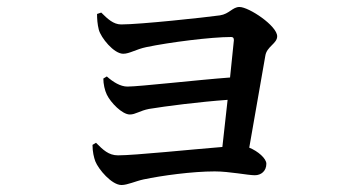

<svg xmlns="http://www.w3.org/2000/svg" viewBox="-20 -533 1040 550"><path d="M255 -124 245 -118C245 -98 249 -82 253 -71C262 -48 300 -3 328 -3C345 -3 368 -14 391 -19C443 -30 531 -42 595 -42C637 -42 690 -31 710 -31C728 -31 743 -43 743 -64C743 -79 719 -100 694 -110L740 -373C744 -400 774 -408 774 -429C774 -459 693 -513 666 -513C646 -513 637 -493 610 -489C567 -483 381 -463 327 -463C305 -463 288 -479 270 -497L258 -493C258 -479 259 -464 263 -448C269 -425 306 -379 333 -379C351 -379 370 -392 399 -398C466 -412 585 -427 642 -427C647 -427 650 -425 650 -418L639 -311C545 -304 379 -285 345 -285C325 -285 304 -298 286 -314L276 -308C276 -293 280 -274 286 -262C297 -239 330 -205 352 -205C368 -205 381 -216 407 -221C456 -229 549 -241 632 -247L617 -112C529 -105 366 -88 318 -88C291 -88 275 -104 255 -124Z"/></svg>

Font: Noto Serif HK SemiBold
Style: Regular
Weight: 600
Designer: Ryoko NISHIZUKA 西塚涼子 (kana & ideographs); Frank Grießhammer (Latin, Greek & Cyrillic); Wenlong ZHANG 张文龙 (bopomofo); San
Foundry: Adobe
Version: Version 2.001;hotconv 1.1.0;makeotfexe 2.6.0